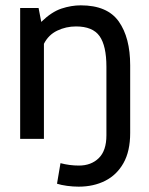

<svg xmlns="http://www.w3.org/2000/svg" viewBox="-20 -520 558 719"><path d="M467.5 -22Q467.5 46 442.5 90.5Q417.5 135 374 157Q330.5 179 274.5 179Q253.5 179 231.2 176Q209 173 193.5 168L206.5 91Q240.5 100 275.5 100Q321.5 100 350 72Q378.5 44 378.5 -13V-270Q378.5 -348.5 352.8 -384.8Q327 -421 264.5 -421Q227 -421 194.2 -405.2Q161.5 -389.5 144.5 -356V0H55.5V-490H124.5L134.5 -438Q173 -475.5 210 -487.8Q247 -500 282.5 -500Q382 -500 424.8 -439.5Q467.5 -379 467.5 -275.5Z"/></svg>

Font: Cabin
Style: Regular
Weight: 400
Width: 4
Designer: Pablo Impallari
Foundry: Pablo Impallari. http://www.impallari.com Igino Marini. http://www.ikern.com
Version: Version 3.001